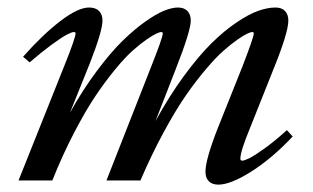

<svg xmlns="http://www.w3.org/2000/svg" viewBox="-20 -485 842 516"><path d="M29.8 0 154.8 -313Q183.1 -383.8 183.1 -395.5Q183.1 -398.9 178.2 -398.9Q172.9 -398.9 158.7 -391.4Q144.5 -383.8 117.9 -364.3Q91.3 -344.7 59.6 -317.4L42 -332.5Q95.2 -392.6 142.6 -428.7Q189.9 -464.8 219.2 -464.8Q236.8 -464.8 246.1 -455.6Q255.4 -446.3 255.4 -429.7Q255.4 -401.4 220.7 -313L168 -182.1Q202.1 -243.2 239.3 -293Q276.4 -342.8 307.9 -373.8Q339.4 -404.8 369.1 -426Q398.9 -447.3 420.7 -456.1Q442.4 -464.8 458 -464.8Q474.6 -464.8 483.6 -455.6Q492.7 -446.3 492.7 -429.7Q492.7 -401.9 451.2 -296.4L397.9 -159.7Q434.6 -226.6 474.1 -280.5Q513.7 -334.5 547.9 -368.2Q582 -401.9 615.2 -424.3Q648.4 -446.8 673.8 -455.8Q699.2 -464.8 720.2 -464.8Q736.8 -464.8 745.8 -455.6Q754.9 -446.3 754.9 -429.7Q754.9 -397 713.9 -296.4L651.4 -139.6Q626 -78.1 626 -58.6Q626 -53.2 630.9 -53.2Q636.7 -53.2 650.1 -59.8Q663.6 -66.4 691.2 -86.2Q718.8 -106 751 -135.3L766.6 -118.2Q710.9 -59.1 655.3 -23.9Q599.6 11.2 566.9 11.2Q550.3 11.2 541.3 2.2Q532.2 -6.8 532.2 -23.4Q532.2 -56.6 565.9 -142.1L631.3 -305.7Q662.1 -385.3 662.1 -395.5Q662.1 -398.9 657.2 -398.9Q654.3 -398.9 645 -394.8Q635.7 -390.6 618.4 -378.7Q601.1 -366.7 580.6 -348.6Q560.1 -330.6 533 -298.6Q505.9 -266.6 478.5 -227.1Q451.2 -187.5 419.2 -128.4Q387.2 -69.3 357.4 0H266.1L386.2 -305.7Q417.5 -384.3 417.5 -395.5Q417.5 -398.9 412.6 -398.9Q409.7 -398.9 400.4 -394.8Q391.1 -390.6 373.8 -378.7Q356.4 -366.7 336.2 -348.6Q315.9 -330.6 289.6 -298.6Q263.2 -266.6 236.6 -227.1Q210 -187.5 179.2 -128.4Q148.4 -69.3 120.6 0Z"/></svg>

Font: Elstob 6pt Medium
Style: Italic
Weight: 500
Italic angle: -20°
Designer: Peter S. Baker
Version: Version 1.015